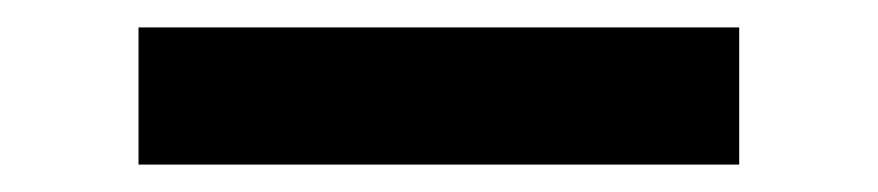

<svg xmlns="http://www.w3.org/2000/svg" viewBox="-20 -410 640 140"><path d="M519 -290H81V-390H519Z"/></svg>

Font: R Plex Mono
Style: Bold
Weight: 700
Monospace: yes
Designer: Belleve Invis
Foundry: Belleve Invis
Version: Version 31.8.0